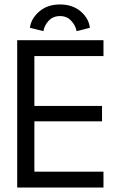

<svg xmlns="http://www.w3.org/2000/svg" viewBox="-20 -840 564 860"><path d="M114 -715.5Q119 -756.5 155.5 -788.2Q192 -820 248.5 -820Q305 -820 341.5 -788.8Q378 -757.5 382.5 -715.5L323 -700.5Q318.5 -726 299 -747Q279.5 -768 248.5 -768Q217.5 -768 198 -747Q178.5 -726 174.5 -700.5ZM57 -660H443.5V-589H134V-365.5H437V-296.5H134V-71H443.5V0H57Z"/></svg>

Font: League Spartan
Style: Regular
Weight: 350
Foundry: The League of Moveable Type
Version: Version 2.002